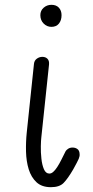

<svg xmlns="http://www.w3.org/2000/svg" viewBox="-20 -777 386 797"><path d="M121 -512Q122.5 -526 133 -533.5Q143.5 -541 156 -541Q169 -541 177 -533Q185 -525 183.5 -509L151.5 -206.5Q150 -194 149.5 -169.5Q149 -145 151.8 -119Q154.5 -93 162.2 -74.8Q170 -56.5 185 -56.5Q193 -56.5 201 -63.5Q209 -70.5 217.5 -83.5Q226 -96.5 234.5 -113.5L252.5 -149.5Q255 -154 262.5 -159.2Q270 -164.5 281.5 -164.5Q293 -164.5 301.5 -158.2Q310 -152 310.5 -137.5Q311.5 -129 306.8 -117.8Q302 -106.5 284 -74Q261.5 -35.5 244.2 -17.8Q227 0 191.5 0Q153.5 0 131.5 -20.5Q109.5 -41 99.2 -74.2Q89 -107.5 88 -147.5Q87 -187.5 91 -226.5ZM193.5 -665.5Q175 -665.5 161.2 -679.2Q147.5 -693 147.5 -714Q147.5 -733 161.2 -745Q175 -757 193.5 -757Q213.5 -757 224.5 -745Q235.5 -733 235.5 -714Q235.5 -692.5 224.5 -679Q213.5 -665.5 193.5 -665.5Z"/></svg>

Font: Edu NSW ACT Hand Pre
Style: Regular
Weight: 400
Designer: Tina and Corey Anderson, Eben Sorkin, Mirko Velimirovic
Foundry: Sorkin Type Co.
Version: Version 2.000